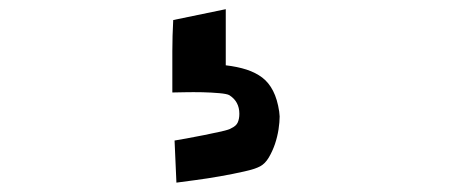

<svg xmlns="http://www.w3.org/2000/svg" viewBox="-20 -51 975 414"><path d="M583 200.2Q583 211.9 580.6 228Q578.1 244.1 572.8 259.8Q567.4 275.4 559.6 288.6Q551.8 301.8 541 307.6Q530.3 313.5 506.3 318.8Q482.4 324.2 454.6 329.1Q426.8 334 400.9 337.4Q375 340.8 360.4 342.8L356.4 252Q363.3 251 381.8 247.6Q400.4 244.1 420.4 240.2Q440.4 236.3 457.5 232.4Q474.6 228.5 478.5 225.6Q489.3 220.7 492.7 212.9Q496.1 205.1 496.1 194.3Q496.1 168 474.6 154.3Q469.7 151.4 453.1 149.9Q436.5 148.4 416.5 147.9Q396.5 147.5 377.9 147.9Q359.4 148.4 351.6 148.4V59.6Q351.6 43 352.1 25.9Q352.5 8.8 353.5 -7.8L466.8 -31.2V89.8Q492.2 92.8 511.7 99.1Q531.2 105.5 545.4 116.2Q559.6 127 568.8 145Q578.1 163.1 582 189.5Q582 192.4 582.5 194.8Q583 197.3 583 200.2Z"/></svg>

Font: Slackey
Style: Regular
Weight: 400
Designer: Squid
Foundry: Font Diner, Inc DBA Sideshow
Version: Version 1.001